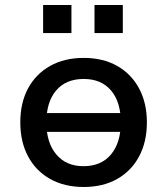

<svg xmlns="http://www.w3.org/2000/svg" viewBox="-20 -737 667 766"><path d="M314 9Q237 9 180 -23Q123 -55 92 -113Q61 -171 61 -249Q61 -327 92 -384.5Q123 -442 180 -474Q237 -506 314 -506Q391 -506 447.5 -474Q504 -442 535 -384Q566 -326 566 -249Q566 -171 535 -113Q504 -55 447.5 -23Q391 9 314 9ZM313 -74Q384 -74 423 -121Q462 -168 462 -249Q462 -330 423 -376Q384 -422 314 -422Q243 -422 204 -376Q165 -330 165 -249Q165 -168 204.5 -121Q244 -74 313 -74ZM130 -211V-286H498V-211ZM357 -605V-717H470V-605ZM152 -605V-717H265V-605Z"/></svg>

Font: Nunito Sans 8pt SemiBold
Style: Regular
Weight: 600
Version: Version 3.101;gftools[0.9.27]